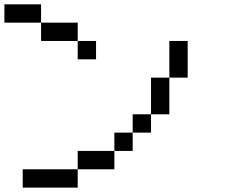

<svg xmlns="http://www.w3.org/2000/svg" viewBox="-20 -853 1040 873"><path d="M0 -750V-833.3H166.7V-750ZM750 -333.3H666.7V-500H750ZM750 -500V-666.7H833.3V-500ZM166.7 -750H333.3V-666.7H166.7ZM333.3 -83.3V-166.7H500V-83.3ZM333.3 0H83.3V-83.3H333.3ZM333.3 -583.3V-666.7H416.7V-583.3ZM500 -166.7V-250H583.3V-166.7ZM666.7 -333.3V-250H583.3V-333.3Z"/></svg>

Font: GalmuriMono11 Regular
Style: Regular
Weight: 400
Designer: Lee Minseo (quiple)
Version: Version 2.399;hotconv 1.1.1;makeotfexe 2.6.0 DEVELOPMENT